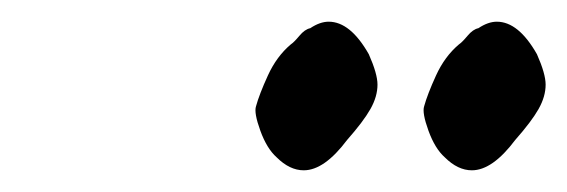

<svg xmlns="http://www.w3.org/2000/svg" viewBox="-20 -574 523 177"><path d="M216 -476Q219 -487 227 -504.5Q235 -522 248 -533Q251 -535 256 -541Q261 -547 266 -548Q275 -554 283 -554Q303 -554 320 -524Q328 -506 328 -496Q328 -485 321.5 -473.5Q315 -462 300 -445Q279 -417 260 -417Q247 -417 235 -429Q226 -437 220 -453.5Q214 -470 216 -476ZM371 -476Q374 -487 382 -504.5Q390 -522 403 -533Q406 -535 411 -541Q416 -547 421 -548Q430 -554 438 -554Q458 -554 475 -524Q483 -506 483 -496Q483 -485 476.5 -473.5Q470 -462 455 -445Q434 -417 415 -417Q402 -417 390 -429Q381 -437 375 -453.5Q369 -470 371 -476Z"/></svg>

Font: Caveat
Style: Bold
Weight: 700
Designer: Pablo Impallari
Foundry: Pablo Impallari
Version: Version 1.500; ttfautohint (v1.6)